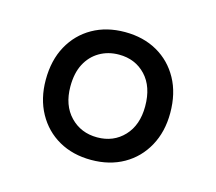

<svg xmlns="http://www.w3.org/2000/svg" viewBox="-58 -806 499 444"><g transform="rotate(15 192.0 -584.0)"><path d="M192 -431Q148 -431 114.5 -450Q81 -469 62 -503.5Q43 -538 43 -583Q43 -630 62 -664.5Q81 -699 114.5 -718Q148 -737 192 -737Q236 -737 269.5 -718Q303 -699 322 -664.5Q341 -630 341 -583Q341 -538 322 -503.5Q303 -469 269.5 -450Q236 -431 192 -431ZM192 -485Q231 -485 256 -511.5Q281 -538 281 -583Q281 -630 256 -656.5Q231 -683 192 -683Q166 -683 145.5 -671Q125 -659 113.5 -637Q102 -615 102 -583Q102 -538 127.5 -511.5Q153 -485 192 -485Z"/></g></svg>

Font: Hubot Sans Condensed ExtraLight
Style: Regular
Weight: 400
Version: Version 2.000